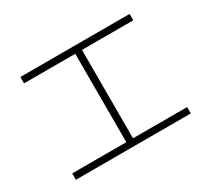

<svg xmlns="http://www.w3.org/2000/svg" viewBox="-127 -906 1135 1045"><g transform="rotate(-30 440.0 -383.0)"><path d="M78.9 -65.6V-105.6H418.9V-661.1H96.7V-701.1H783.3V-661.1H461.1V-105.6H801.1V-65.6Z"/></g></svg>

Font: Paperlogy 2 ExtraLight
Style: Regular
Weight: 250
Designer: redesigned by Lee Juim, glyphs from Gmarket Sans & Montserrat
Foundry: PT&
Version: Version 1.001